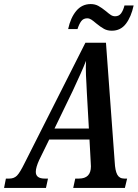

<svg xmlns="http://www.w3.org/2000/svg" viewBox="-60 -924 677 944"><path d="M565 -46 554 0H300L310 -46H328Q387 -46 387 -106L386 -127L380 -238H182L133 -138Q116 -101 116 -79Q116 -46 160 -46H176L166 0H-40L-31 -46H-14Q9 -46 23.5 -60.5Q38 -75 62 -124L360 -714H461L504 -127Q506 -85 516.5 -65.5Q527 -46 551 -46ZM377 -292 367 -469 365 -511Q362 -555 362 -592L363 -625Q344 -576 298 -478L208 -292ZM413 -809Q398 -822 388.5 -828Q379 -834 369 -834Q350 -834 339.5 -820Q329 -806 321 -781H275Q287 -837 315 -870.5Q343 -904 386 -904Q407 -904 423.5 -895Q440 -886 461 -869Q476 -856 485.5 -850Q495 -844 506 -844Q525 -844 535.5 -858.5Q546 -873 552 -897H597Q585 -841 559 -807Q533 -773 490 -773Q468 -773 451.5 -782Q435 -791 413 -809Z"/></svg>

Font: Noto Serif CondSemiBold
Style: Italic
Weight: 600
Width: 3
Italic angle: -12°
Designer: Monotype Design Team
Foundry: Monotype Imaging Inc.
Version: Version 1.001